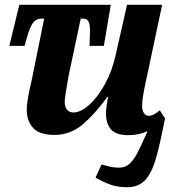

<svg xmlns="http://www.w3.org/2000/svg" viewBox="-20 -556 728 804"><path d="M380 188 405 133Q411 134 427 138.5Q443 143 454.5 144.5Q466 146 480 146Q504 146 521.5 130.5Q539 115 554.5 86Q570 57 598 -7Q561 10 518 10Q466 10 445 -14Q424 -38 424 -80Q424 -109 433 -151H430Q379 -80 327 -35.5Q275 9 208 9Q146 9 119 -20Q92 -49 92 -96Q92 -118 98 -151Q104 -184 111 -212L165 -478H152Q132 -478 119 -461.5Q106 -445 93 -400L83 -364H19L61 -536H444L415 -364H355L356 -397L357 -425Q357 -455 350.5 -466.5Q344 -478 328 -478H318L267 -237Q251 -149 251 -129Q251 -109 260.5 -97Q270 -85 287 -85Q317 -85 352.5 -116Q388 -147 418.5 -202Q449 -257 464 -324L512 -536H659L590 -211Q584 -184 579.5 -157.5Q575 -131 575 -112Q575 -93 583 -82Q591 -71 603 -71Q623 -71 649 -94L671 -60Q649 53 632 111Q615 169 587.5 198.5Q560 228 513 228Q475 228 446.5 218.5Q418 209 380 188Z"/></svg>

Font: Noto Serif CondExtraBold
Style: Italic
Weight: 800
Width: 3
Italic angle: -12°
Designer: Monotype Design Team
Foundry: Monotype Imaging Inc.
Version: Version 1.001